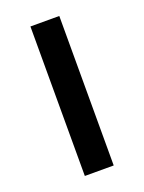

<svg xmlns="http://www.w3.org/2000/svg" viewBox="-106 -567 464 620"><g transform="rotate(-20 126.0 -257.0)"><path d="M77.1 0H176.3V-513.7H77.1Z"/></g></svg>

Font: Estedad Medium
Style: Regular
Weight: 500
Designer: Amin Abedi
Version: Version 7.3